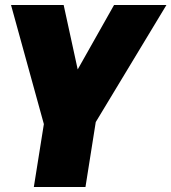

<svg xmlns="http://www.w3.org/2000/svg" viewBox="-20 -530 684 766"><path d="M115 216 155 -35 24 -510H234L290 -253L435 -510H644L362 -43L321 216Z"/></svg>

Font: Winston Black
Style: Italic
Weight: 900
Italic angle: -9°
Designer: Original fonts by Vernon Adams / Changes by Cristiano Sobral
Foundry: VOriginal fonts by Vernon Adams / Changes by Cristiano Sobral
Version: Version 2.503;July 17, 2020;FontCreator 13.0.0.2655 64-bit